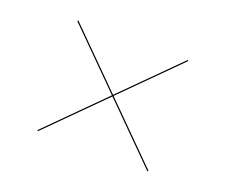

<svg xmlns="http://www.w3.org/2000/svg" viewBox="-63 -622 558 474"><g transform="rotate(20 216.5 -385.0)"><path d="M359.3 -239.1 215.1 -383.3 71.5 -239.8 69.4 -241.9 213 -385.5 69.8 -528.6 71.9 -530.8 215.1 -387.6 359 -531.5 361.1 -529.4 217.2 -385.5 361.5 -241.2Z"/></g></svg>

Font: Bodoni* 72pt
Style: Regular
Weight: 400
Version: Version 2.3